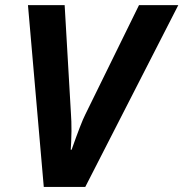

<svg xmlns="http://www.w3.org/2000/svg" viewBox="-20 -734 720 754"><path d="M261.2 -146Q299.3 -253.9 314.9 -284.2L525.9 -713.9H680.2L314.9 0H151.9L89.8 -713.9H233.9L258.8 -284.2Q260.7 -262.2 260.7 -219.2Q259.8 -168.9 257.8 -146Z"/></svg>

Font: TypoPRO Open Sans
Style: Bold Italic
Weight: 700
Italic angle: -12°
Foundry: Ascender Corporation
Version: Version 1.10